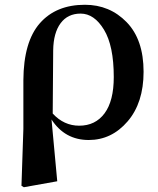

<svg xmlns="http://www.w3.org/2000/svg" viewBox="-20 -571 662 805"><path d="M203 -360 201 -95Q248 -44 312 -44Q380 -44 418.5 -96Q457 -148 457 -248Q457 -379 416 -446.5Q375 -514 318 -514Q264 -514 234 -473.5Q204 -433 203 -360ZM78 -31V-235Q79 -396 147 -473.5Q215 -551 336 -551Q440 -551 511 -478Q582 -405 582 -270Q582 -140 515 -62Q448 16 352 16Q252 16 196 -70L220 189L80 214L70 208Z"/></svg>

Font: Swei Spring CJKtc
Style: Bold
Weight: 700
Version: Version 1.021